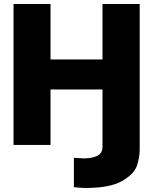

<svg xmlns="http://www.w3.org/2000/svg" viewBox="-20 -727 768 963"><path d="M233.4 -278.3V0H47.9V-707H233.4V-428.7H494.1V-707H680.7V21.5Q680.7 64.9 666 106Q651.4 147 591.3 181.4Q531.2 215.8 409.2 215.8Q394 215.8 376 214.1Q357.9 212.4 350.6 211.9V64.5Q388.7 67.4 401.4 67.4Q441.4 67.4 467.8 54.7Q494.1 42 494.1 7.8V-278.3Z"/></svg>

Font: Pretendard Std Black
Style: Regular
Weight: 900
Designer: Base glyphs from Inter by Rasmus Andersson; Hangeul glyphs from Noto Sans CJK(Source Han Sans) by Jang Soo-young and Kan
Foundry: Kil Hyung-jin
Version: Version 1.309